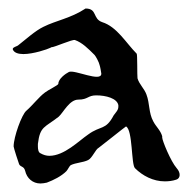

<svg xmlns="http://www.w3.org/2000/svg" viewBox="-20 -427 452 451"><path d="M75 4C80 4 85 3 90 2C106 -4 124 -13 136 -25C139 -28 143 -37 146 -39C158 -45 175 -45 187 -51C197 -56 204 -76 212 -80C214 -81 275 -130 276 -130C292 -122 288 -41 297 -32C315 -14 340 -1 367 -1C376 -1 385 -2 394 -5C404 -8 405 -21 395 -32C381 -48 361 -97 361 -104V-107C357 -121 346 -130 340 -142C329 -162 332 -184 324 -205C319 -219 307 -229 303 -243C302 -249 303 -300 301 -301C276 -326 255 -364 220 -375C197 -383 209 -407 181 -407C146 -384 112 -379 82 -364C63 -355 40 -334 22 -320C19 -318 10 -316 10 -312V-311C13 -303 23 -300 35 -300C58 -300 91 -311 99 -315C100 -316 100 -316 101 -316C108 -316 150 -335 156 -333C173 -327 187 -313 202 -298C205 -295 213 -280 214 -274C215 -272 218 -256 218 -254C218 -233 155 -264 142 -258C134 -254 117 -242 117 -230C117 -227 92 -215 86 -210C72 -200 57 -180 42 -167C31 -158 12 -105 12 -83C12 -80 24 -43 25 -41C29 -34 36 -37 39 -26C43 -8 57 4 75 4ZM96 -61C89 -61 82 -63 75 -67C70 -69 69 -77 69 -83V-89C74 -131 85 -127 118 -153C129 -163 143 -193 164 -193C187 -193 186 -203 206 -203C229 -203 255 -196 258 -180V-176C258 -168 251 -162 247 -156C228 -120 217 -133 187 -111C165 -96 131 -61 96 -61Z"/></svg>

Font: Ancial
Style: Regular
Weight: 400
Designer: Daytona Mess (Anne-Dauphine Borione)
Foundry: Daytona Mess (Anne-Dauphine Borione)
Version: Version 1.000;Glyphs 3.2 (3192)